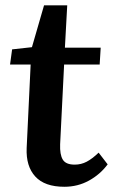

<svg xmlns="http://www.w3.org/2000/svg" viewBox="-20 -694 439 728"><path d="M25.9 -506.8 101.1 -515.1 147 -673.8H234.9L226.1 -513.2H361.8L357.9 -449.2H223.1L208 -147Q206.5 -107.9 218 -88.9Q229.5 -69.8 263.2 -69.8Q287.6 -69.8 308.6 -80.8Q329.6 -91.8 354 -115.2L388.2 -70.8Q359.9 -32.7 317.4 -9.3Q274.9 14.2 224.1 14.2Q149.4 14.2 113.8 -24.7Q78.1 -63.5 81.1 -132.8L96.2 -449.2H18.1Z"/></svg>

Font: Literata Book
Style: Bold Italic
Weight: 700
Italic angle: -3°
Designer: Latin by Veronika Burian and Jose Scaglione. Greek by Irene Vlachou. Cyrillic by Vera Evstafieva
Foundry: TypeTogether
Version: Version 1.003;PS 001.003;hotconv 1.0.88;makeotf.lib2.5.64775